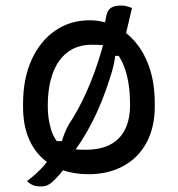

<svg xmlns="http://www.w3.org/2000/svg" viewBox="-20 -616 640 691"><path d="M455 -587Q450 -567 445.5 -547Q441 -527 436.5 -508.5Q432 -490 428 -471L431 -415H373L396 -435Q395 -410 389.5 -384.5Q384 -359 374 -330Q347 -245 311 -175Q275 -105 231 -50Q228 -43 225.5 -37.5Q223 -32 220 -25Q213 -12 205.5 -2Q198 8 189.5 17.5Q181 27 170 37Q161 46 150.5 50.5Q140 55 128 55Q119 55 112 54Q105 53 99 50.5Q93 48 87.5 44Q82 40 77 36Q98 20 113 6Q128 -8 139 -21Q150 -34 156 -44L158 -108H220L199 -91Q202 -107 207.5 -123Q213 -139 221 -155.5Q229 -172 241 -189Q276 -246 305 -317Q334 -388 358 -479Q356 -484 354 -489Q352 -494 351 -499Q354 -513 356.5 -527.5Q359 -542 362 -556Q366 -579 379 -587.5Q392 -596 414 -596Q420 -596 425.5 -595.5Q431 -595 435.5 -593.5Q440 -592 444.5 -591Q449 -590 455 -587ZM302 -543Q350 -543 393 -522.5Q436 -502 468.5 -463Q501 -424 519 -369Q537 -314 537 -243V-233Q537 -158 507.5 -103Q478 -48 424 -18.5Q370 11 298 11Q246 11 203 -4.5Q160 -20 128.5 -50.5Q97 -81 80 -126.5Q63 -172 63 -232V-242Q63 -334 94 -401.5Q125 -469 179 -506Q233 -543 302 -543ZM311 -455Q258 -455 222.5 -427.5Q187 -400 169.5 -351Q152 -302 152 -237V-231Q152 -191 163 -152.5Q174 -114 203 -87Q224 -81 243.5 -79Q263 -77 287 -77Q342 -77 377.5 -96Q413 -115 430.5 -151Q448 -187 448 -237V-243Q448 -309 432 -361Q416 -413 381 -447Q366 -452 349 -453.5Q332 -455 311 -455Z"/></svg>

Font: Recursive Monospace Casual
Style: Regular
Weight: 400
Version: Version 1.047